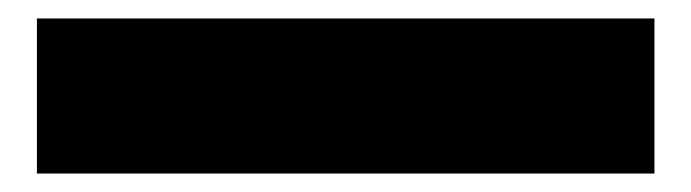

<svg xmlns="http://www.w3.org/2000/svg" viewBox="-20 21 749 208"><path d="M20 209V41H689V209Z"/></svg>

Font: Georama SemiCondensed Black
Style: Regular
Weight: 900
Width: 4
Designer: Jean-Baptiste Levee
Foundry: Production Type
Version: Version 1.001